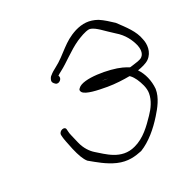

<svg xmlns="http://www.w3.org/2000/svg" viewBox="-124 -802 895 919"><g transform="rotate(-20 324.0 -342.0)"><path d="M159 -486C156 -473 163 -467 172 -461C189 -449 213 -476 199 -491C204 -496 211 -502 219 -508C256 -536 297 -584 345 -617C364 -629 390 -646 413 -650C433 -650 451 -637 463 -630L494 -609C504 -602 515 -595 526 -588C567 -564 591 -530 605 -498C611 -483 618 -455 601 -438C592 -428 568 -422 553 -417L540 -413C538 -412 536 -412 534 -412C525 -416 512 -420 501 -423C441 -439 301 -440 275 -401C268 -394 270 -387 276 -380C293 -363 350 -361 402 -361C441 -361 487 -367 518 -373C519 -372 522 -371 523 -370C532 -363 540 -354 547 -344C561 -323 578 -293 578 -264C578 -227 561 -192 541 -163C512 -120 478 -71 425 -47C347 -10 280 -64 237 -89C217 -101 193 -124 178 -159C163 -194 153 -215 152 -223L149 -235C145 -257 110 -242 114 -220L117 -208C119 -199 128 -176 143 -139C159 -102 173 -77 190 -62C229 -40 270 -15 319 -3C373 10 413 -3 448 -17C497 -47 538 -97 570 -149C591 -183 616 -227 615 -273C611 -317 593 -357 566 -385C587 -392 612 -403 625 -416C655 -446 651 -490 639 -517C623 -563 584 -597 544 -635C521 -650 497 -666 471 -677C427 -692 392 -687 353 -668C317 -649 297 -630 274 -606C253 -583 225 -552 202 -535C189 -525 177 -515 169 -505C165 -502 161 -495 159 -486ZM386 -397C396 -398 408 -398 420 -397Z"/></g></svg>

Font: Stray Cat
Style: SuExtObl
Weight: 400
Version: Version 1.0